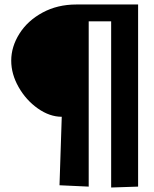

<svg xmlns="http://www.w3.org/2000/svg" viewBox="-20 -795 685 855"><path d="M30 -525Q30 -587 66.5 -645Q103 -703 169.5 -739Q236 -775 320 -775H595V36L475 40V-700H375V36L245 30L255 -275Q201 -275 148.5 -312Q96 -349 63 -407Q30 -465 30 -525Z"/></svg>

Font: Otomanopee One
Style: Regular
Weight: 400
Designer: Das Ende der Wildnis
Foundry: Gutenberg Labo
Version: Version 3.005